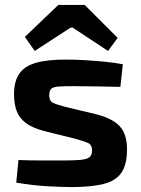

<svg xmlns="http://www.w3.org/2000/svg" viewBox="-20 -749 571 780"><path d="M248 -507Q284 -507 326 -504.5Q368 -502 408 -498Q448 -494 479 -488L469 -396Q421 -397 372.5 -398Q324 -399 278 -399Q239 -399 218 -397.5Q197 -396 188.5 -388.5Q180 -381 180 -362Q180 -339 195 -331.5Q210 -324 245 -315L374 -284Q436 -268 466 -236.5Q496 -205 496 -142Q496 -80 473 -47Q450 -14 400 -1.5Q350 11 271 11Q240 11 179 8Q118 5 46 -7L55 -99Q74 -98 101.5 -97.5Q129 -97 162 -97Q195 -97 228 -97Q280 -97 307 -99.5Q334 -102 344 -111Q354 -120 354 -138Q354 -161 337 -168.5Q320 -176 283 -186L158 -217Q110 -230 84 -250Q58 -270 47.5 -298.5Q37 -327 37 -367Q37 -418 58 -449Q79 -480 125 -493.5Q171 -507 248 -507ZM324 -729 458 -595 419 -542 275 -637H267L121 -542L81 -599L217 -729Z"/></svg>

Font: Exo 2
Style: Bold
Weight: 700
Designer: Natanael Gama
Foundry: Natanael Gama
Version: Version 2.010